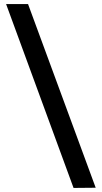

<svg xmlns="http://www.w3.org/2000/svg" viewBox="-20 -845 501 945"><path d="M10 -825H118L451 79L342 80Z"/></svg>

Font: Yaldevi SemiBold
Style: Regular
Weight: 600
Designer: Sol Matas, Rajitha Manaperi, Kosala Senevirathne
Foundry: Mooniak
Version: Version 1.100